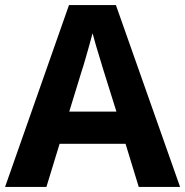

<svg xmlns="http://www.w3.org/2000/svg" viewBox="-20 -737 730 757"><path d="M527 0 475 -170H215L163 0H0L252 -717H437L690 0ZM387 -463Q382 -480 374 -506Q366 -532 358 -559Q350 -586 345 -606Q340 -586 331.5 -556.5Q323 -527 315.5 -500.5Q308 -474 304 -463L253 -297H439Z"/></svg>

Font: Noto Sans Hebrew
Style: Bold
Weight: 700
Designer: Monotype Design Team
Foundry: Monotype Imaging Inc.
Version: Version 2.003